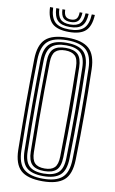

<svg xmlns="http://www.w3.org/2000/svg" viewBox="-104 -1013 641 1073"><g transform="rotate(10 217.0 -476.0)"><path d="M216.5 7.2Q130.5 7.2 92.8 -27.6Q55 -62.5 53.5 -142.8Q52.5 -215.8 51.9 -279Q51.2 -342.2 51.2 -402Q51.2 -461.8 51.9 -524Q52.5 -586.2 53.5 -657.2Q55 -737.8 92.9 -772.5Q130.8 -807.2 216.5 -807.2Q300.5 -807.2 338.9 -772.9Q377.2 -738.5 379.2 -657.5Q380.8 -592.2 381.6 -530.9Q382.5 -469.5 382.5 -407.8Q382.5 -346 381.8 -280.6Q381 -215.2 379.2 -142.5Q377.2 -60.2 338.1 -26.5Q299 7.2 216.5 7.2ZM216.5 -7.2Q290 -7.2 325 -37.8Q360 -68.2 361.5 -143Q363 -210.2 363.8 -272.1Q364.5 -334 364.5 -395Q364.5 -456 363.9 -520.4Q363.2 -584.8 361.5 -656.8Q360 -730.8 325.5 -761.8Q291 -792.8 216.5 -792.8Q139.5 -792.8 106.1 -761Q72.8 -729.2 71.2 -656.8Q70 -597.2 69.4 -540.1Q68.8 -483 68.8 -422.8Q68.8 -362.5 69.2 -294Q69.8 -225.5 71.2 -143Q72.5 -67.8 108 -37.5Q143.5 -7.2 216.5 -7.2ZM216.5 -21.8Q149.5 -21.8 119.8 -49.9Q90 -78 88.8 -143Q87.8 -215.8 87.1 -279Q86.5 -342.2 86.5 -402Q86.5 -461.8 87.1 -523.9Q87.8 -586 88.8 -656.8Q90 -722 119.6 -750.1Q149.2 -778.2 216.5 -778.2Q281.5 -778.2 311.9 -750.6Q342.2 -723 344 -656.5Q345.5 -595.2 346.4 -534.2Q347.2 -473.2 347.2 -410.4Q347.2 -347.5 346.5 -281.2Q345.8 -215 344 -143.5Q342.5 -76.2 311.4 -49Q280.2 -21.8 216.5 -21.8ZM216.5 -36.2Q270.2 -36.2 297.6 -59.6Q325 -83 326.2 -144Q327.8 -210 328.5 -272.5Q329.2 -335 329.2 -397Q329.2 -459 328.6 -523Q328 -587 326.2 -656Q325 -716 298.2 -740Q271.5 -764 216.5 -764Q158.5 -764 133 -739Q107.5 -714 106.5 -656.5Q105.2 -591.8 104.6 -530.6Q104 -469.5 103.9 -408.1Q103.8 -346.8 104.4 -281.5Q105 -216.2 106.5 -143.5Q107.5 -86.2 133 -61.2Q158.5 -36.2 216.5 -36.2ZM216.5 -50.5Q168.2 -50.5 146.6 -72.4Q125 -94.2 124 -144.5Q122.5 -229 122 -312.9Q121.5 -396.8 122 -482.1Q122.5 -567.5 124 -656Q125 -708.2 147.9 -728.9Q170.8 -749.5 216.5 -749.5Q263.5 -749.5 285.5 -728.2Q307.5 -707 308.8 -655.8Q310.2 -592.8 311.1 -532.1Q312 -471.5 312 -409.9Q312 -348.2 311.2 -282.9Q310.5 -217.5 308.8 -145Q307.5 -93 285.4 -71.8Q263.2 -50.5 216.5 -50.5ZM216.5 -65Q254 -65 272.1 -83Q290.2 -101 291 -145.8Q292 -208.5 292.6 -269Q293.2 -329.5 293.4 -390.8Q293.5 -452 293 -517.1Q292.5 -582.2 291 -654Q290.2 -700.2 271.5 -717.6Q252.8 -735 216.5 -735Q178.8 -735 160.6 -717.1Q142.5 -699.2 141.8 -655.5Q140.2 -573.5 139.6 -492.6Q139 -411.8 139.4 -326.2Q139.8 -240.8 141.8 -144.5Q142.5 -102 160 -83.5Q177.5 -65 216.5 -65ZM217 -840Q151.5 -840 122 -867.6Q92.5 -895.2 89.8 -958.8H107.5Q109.8 -902.8 135.2 -878.5Q160.8 -854.2 217 -854.2Q273.2 -854.2 298.8 -878.5Q324.2 -902.8 326.8 -958.8H344.2Q341.2 -895.2 311.8 -867.6Q282.2 -840 217 -840ZM217 -868.2Q169.8 -868.2 148.4 -889.2Q127 -910.2 125 -958.8H142.5Q144.2 -918 161.5 -900.2Q178.8 -882.5 217 -882.5Q255.2 -882.5 272.5 -900.2Q289.8 -918 291.5 -958.8H309Q307 -910.2 285.6 -889.2Q264.2 -868.2 217 -868.2ZM217 -896.5Q188 -896.5 174.8 -910.9Q161.5 -925.2 160.2 -958.8H176Q176.5 -932.8 186.5 -921.6Q196.5 -910.5 217 -910.5Q237.8 -910.5 247.8 -921.6Q257.8 -932.8 258 -958.8H273.8Q272.5 -925.2 259.2 -910.9Q246 -896.5 217 -896.5Z"/></g></svg>

Font: Big Shoulders Inline Text Thin Medium
Style: Regular
Weight: 500
Version: Version 2.002